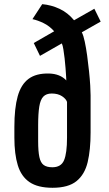

<svg xmlns="http://www.w3.org/2000/svg" viewBox="-20 -889 522 919"><path d="M231.4 9.8Q161.1 9.8 121.3 -17.3Q81.5 -44.4 65.2 -97.9Q48.8 -151.4 48.8 -230V-281.7Q48.8 -371.1 64.7 -428Q80.6 -484.9 116.9 -511.7Q153.3 -538.6 214.4 -537.1Q240.7 -536.6 262 -528.1Q283.2 -519.5 297.4 -503.9Q297.4 -507.8 296.4 -524.2Q295.4 -540.5 293.7 -563.2Q292 -585.9 289.3 -609.6Q286.6 -633.3 283.4 -652.6Q280.3 -671.9 275.9 -681.2L171.4 -621.6L141.6 -683.1L239.3 -739.3Q216.8 -764.6 188.7 -778.3Q160.6 -792 135.3 -797.4L182.1 -869.1Q225.6 -865.2 265.1 -846.7Q304.7 -828.1 334.5 -792L431.6 -847.2L461.9 -785.6L371.6 -734.4Q379.4 -719.7 385.7 -689.7Q392.1 -659.7 397.2 -622.6Q402.3 -585.4 406.2 -547.6Q410.2 -509.8 411.9 -479.2Q413.6 -448.7 413.6 -433.1V-254.4Q413.6 -172.4 399.7 -113.3Q385.7 -54.2 346.4 -22.2Q307.1 9.8 231.4 9.8ZM230.5 -88.4Q272.5 -88.4 286.6 -122.1Q300.8 -155.8 300.8 -230V-400.9Q296.4 -415.5 276.9 -428.5Q257.3 -441.4 227.5 -441.4Q201.7 -441.4 187.5 -426.8Q173.3 -412.1 168 -378.7Q162.6 -345.2 162.6 -289.6V-213.4Q162.6 -164.6 168.5 -137.2Q174.3 -109.9 189.2 -99.1Q204.1 -88.4 230.5 -88.4Z"/></svg>

Font: Antonio SemiBold
Style: Regular
Weight: 600
Designer: Vernon Adams
Foundry: Vernon Adams
Version: Version 1.002